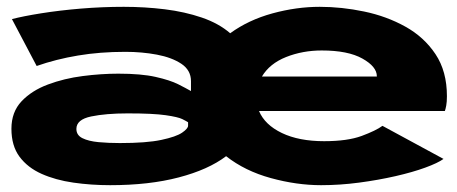

<svg xmlns="http://www.w3.org/2000/svg" viewBox="-20 -532 1340 563"><path d="M303 11Q247 11 195 3.5Q143 -4 102 -22.2Q61 -40.5 37.2 -72.5Q13.5 -104.5 13.5 -154.5Q13.5 -203.5 43.2 -235Q73 -266.5 120.5 -284.2Q168 -302 222.5 -309Q277 -316 327 -316Q394 -316 436.2 -306.5Q478.5 -297 502.8 -284.8Q527 -272.5 540 -265V-294Q540 -326 512 -344.8Q484 -363.5 440 -371.8Q396 -380 347.5 -380Q273 -380 208.8 -369.2Q144.5 -358.5 87.5 -338.5L15 -476Q47.5 -484.5 100.8 -493Q154 -501.5 217.2 -506.8Q280.5 -512 343 -512Q404.5 -512 463.2 -504.8Q522 -497.5 571.8 -480.5Q621.5 -463.5 655 -434.5Q708.5 -473.5 779 -492.8Q849.5 -512 917.5 -512Q982 -512 1047.8 -498.2Q1113.5 -484.5 1168.5 -454Q1223.5 -423.5 1257 -373.2Q1290.5 -323 1290.5 -250Q1290.5 -233 1288.5 -222.5Q1286.5 -212 1284.5 -206.5H739.5Q756.5 -166 806.5 -142Q856.5 -118 930.5 -118Q999 -118 1040.8 -133.5Q1082.5 -149 1101.5 -163L1280.5 -66Q1264 -54 1227 -40.5Q1190 -27 1139.8 -15.5Q1089.5 -4 1033 3.5Q976.5 11 921.5 11Q850 11 774.2 -9.8Q698.5 -30.5 643 -74Q591 -34.5 504.2 -11.8Q417.5 11 303 11ZM748 -307.5H1085V-308.5Q1085 -336.5 1042.8 -360.2Q1000.5 -384 923.5 -384Q867.5 -384 819 -364.8Q770.5 -345.5 748 -307.5ZM331.5 -112.5Q410 -112.5 453.2 -121.8Q496.5 -131 514 -143Q531.5 -155 531.5 -163.5V-173.5Q527 -176.5 514.5 -182.8Q502 -189 465.8 -194.2Q429.5 -199.5 354.5 -199.5Q290.5 -199.5 247.2 -190.5Q204 -181.5 204 -154Q204 -135.5 221.8 -126.8Q239.5 -118 268.8 -115.2Q298 -112.5 331.5 -112.5Z"/></svg>

Font: Trispace Expanded
Style: Bold
Weight: 700
Width: 7
Designer: Tyler Finck
Foundry: Etcetera Type Company
Version: Version 1.210; ttfautohint (v1.8.3)